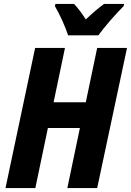

<svg xmlns="http://www.w3.org/2000/svg" viewBox="-20 -958 667 978"><path d="M327 -778H481C510 -819 573 -891 610 -927L612 -938H510C481 -917 451 -891 417 -859C399 -888 375 -920 357 -938H262L260 -926C284 -886 313 -821 327 -778ZM8 0H160L224 -306H387L323 0H475L627 -714H475L417 -437H253L311 -714H159Z"/></svg>

Font: Noto Sans Display SemiCondensed Extra
Style: Italic
Weight: 800
Width: 4
Italic angle: -12°
Designer: Monotype Design Team
Foundry: Monotype Imaging Inc.
Version: Version 1.900